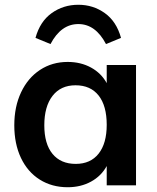

<svg xmlns="http://www.w3.org/2000/svg" viewBox="-20 -778 659 806"><path d="M551 -505V0H428V-81Q405 -39 362 -15.5Q319 8 264 8Q198 8 147 -24Q96 -56 68 -115Q40 -174 40 -252Q40 -330 68.5 -390.5Q97 -451 148 -484.5Q199 -518 264 -518Q319 -518 362 -494.5Q405 -471 428 -429V-505ZM428 -254Q428 -334 394 -377Q360 -420 297 -420Q235 -420 200.5 -375.5Q166 -331 166 -252Q166 -174 200.5 -132Q235 -90 298 -90Q360 -90 394 -133Q428 -176 428 -254ZM488 -619 425 -593Q381 -677 309 -677Q236 -677 192 -593L129 -619Q148 -688 197 -723Q246 -758 309 -758Q371 -758 420 -723Q469 -688 488 -619Z"/></svg>

Font: Muli-Bold
Style: Bold
Weight: 700
Version: Version 2.000